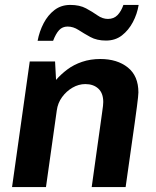

<svg xmlns="http://www.w3.org/2000/svg" viewBox="-20 -761 636 781"><path d="M29 0 101 -511H204L208 -436Q228 -459 254 -478.5Q280 -498 314 -509.5Q348 -521 388 -521Q457 -521 500 -486.5Q543 -452 543 -385Q543 -378 541.5 -365Q540 -352 537 -327.5Q534 -303 528 -261Q522 -219 513 -155.5Q504 -92 491 0H353Q365 -88 373.5 -147Q382 -206 387 -243Q392 -280 395 -300.5Q398 -321 399 -330.5Q400 -340 400 -346Q400 -382 380 -400.5Q360 -419 327 -419Q300 -419 275 -404.5Q250 -390 232.5 -366Q215 -342 211 -312L167 0ZM133 -595Q140 -633 157.5 -666.5Q175 -700 202 -720.5Q229 -741 266 -741Q304 -741 330 -727Q356 -713 376.5 -698.5Q397 -684 419 -684Q443 -684 458 -699.5Q473 -715 482 -741H544Q538 -704 520.5 -671Q503 -638 476 -617Q449 -596 411 -596Q374 -596 347.5 -610.5Q321 -625 299.5 -639Q278 -653 255 -653Q234 -653 220.5 -638.5Q207 -624 196 -595Z"/></svg>

Font: Chivo Medium SemiBold
Style: Italic
Weight: 600
Italic angle: -8.05°
Version: Version 2.002